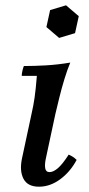

<svg xmlns="http://www.w3.org/2000/svg" viewBox="-20 -689 334 724"><path d="M127 15Q84 15 68.5 -15Q53 -45 63 -92L99 -260Q106 -290 110.5 -321.5Q115 -353 119 -403H62Q62 -411 64.5 -422Q67 -433 70 -440Q109 -440 153 -442.5Q197 -445 245 -453Q234 -427 223 -391Q212 -355 203.5 -320Q195 -285 189 -260L153 -92Q148 -69 150.5 -54.5Q153 -40 167 -40Q181 -40 198.5 -55Q216 -70 239 -106Q248 -102 255 -97.5Q262 -93 269 -86Q245 -41 207 -13Q169 15 127 15ZM229 -669 277 -628 263 -564 203 -546 155 -587 169 -651Z"/></svg>

Font: Poltawski Nowy
Style: Italic
Weight: 400
Italic angle: -12°
Designer: Adam Pótawski, Mateusz Machalski, Borys Kosmynka, Ania Wieluska
Foundry: Capitalics.wtf
Version: Version 1.001;gftools[0.9.25]